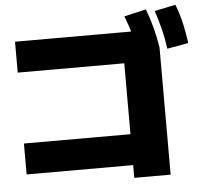

<svg xmlns="http://www.w3.org/2000/svg" viewBox="-60 -918 1120 1052"><g transform="rotate(-5 500.0 -392.5)"><path d="M636 70V0H50V-170H636V-560H50V-730H806L836 -630V70ZM717 -605Q707 -664 693.5 -713.5Q680 -763 659 -816L780 -844Q799 -793 812.5 -741.5Q826 -690 836 -630ZM878 -619Q870 -678 857.5 -727.5Q845 -777 827 -831L943 -855Q963 -803 975 -751.5Q987 -700 995 -640Z"/></g></svg>

Font: M PLUS 2 Black
Style: Regular
Weight: 900
Designer: Coji Morishita
Foundry: UNDERFOREST DESIGN
Version: Version 1.001